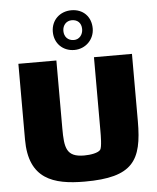

<svg xmlns="http://www.w3.org/2000/svg" viewBox="-56 -847 740 906"><g transform="rotate(-5 314.0 -394.5)"><path d="M409 -706C409 -762 371 -800 316 -800C261 -800 220 -761 220 -706C220 -651 260 -612 314 -612C368 -612 409 -654 409 -706ZM359 -707C359 -681 342 -659 316 -659C288 -659 270 -678 270 -706C270 -733 288 -753 314 -753C339 -753 359 -738 359 -707ZM403 -570V-219C403 -202 403 -144 394 -132C383 -118 347 -112 317 -112C232 -112 225 -156 225 -249V-570H45V-211C45 -24 160 11 309 11C537 11 583 -64 583 -251V-570Z"/></g></svg>

Font: FilmFarsi_V5 Display
Style: Regular
Weight: 400
Designer: Borna Izadpanah
Foundry: Borna Izadpanah
Version: Version 1.000;PS 001.000;hotconv 1.0.88;makeotf.lib2.5.64775